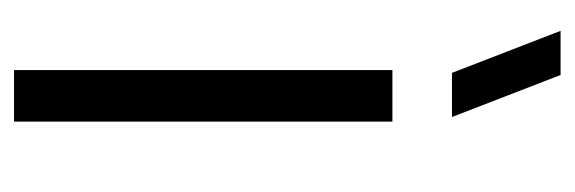

<svg xmlns="http://www.w3.org/2000/svg" viewBox="-293 -527 820 274"><g transform="rotate(90 117.0 -390.0)"><path d="M84 -625 24 -780H87L147 -625ZM80 0V-540H153.5V0Z"/></g></svg>

Font: Cns Manrope
Style: Regular
Weight: 400
Designer: Mikhail Sharanda
Foundry: Mikhail Sharanda
Version: Version 4.504